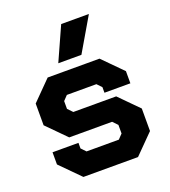

<svg xmlns="http://www.w3.org/2000/svg" viewBox="-131 -809 799 905"><g transform="rotate(-20 268.0 -356.5)"><path d="M35 -98V-159H165V-131L187 -108H349L371 -131V-174L348 -198H133L39 -293V-402L134 -498H394L491 -400V-339H361V-367L339 -390H191L169 -367V-328L192 -304H407L501 -209V-96L406 0H132ZM280 -713H419L320 -544H204Z"/></g></svg>

Font: Chakra Petch
Style: Bold
Weight: 700
Designer: Katatrad Aksorn Co.,Ltd.
Foundry: Cadson Demak Co.,Ltd.
Version: Version 1.000; ttfautohint (v1.6)